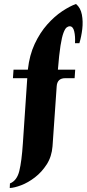

<svg xmlns="http://www.w3.org/2000/svg" viewBox="-20 -810 435 965"><path d="M29 135 30 112Q65 98 77 49.5Q89 1 95 -90L117 -417H45L48 -460H120Q128 -533 154.5 -589.5Q181 -646 217.5 -687Q254 -728 292.5 -753.5Q331 -779 362 -790Q385 -771 391.5 -736.5Q398 -702 393.5 -664Q389 -626 379 -593H357Q359 -627 353 -652.5Q347 -678 330 -678Q323 -678 315 -672Q307 -666 299 -645Q291 -624 284 -580Q277 -536 271 -460H358L355 -417H308Q268 -417 265 -377L244 -75Q240 -23 215 16Q190 55 155.5 81.5Q121 108 86.5 121Q52 134 29 135Z"/></svg>

Font: Bona Nova
Style: Bold
Weight: 700
Designer: Mateusz Machalski
Foundry: Capitalics
Version: Version 4.001; ttfautohint (v1.8.3)